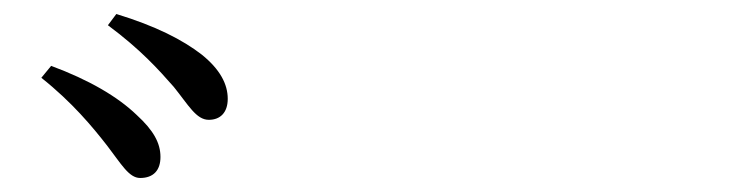

<svg xmlns="http://www.w3.org/2000/svg" viewBox="-20 -863 1040 274"><path d="M180 -609C199 -609 209 -620 209 -639C209 -659 199 -677 175 -699C148 -725 107 -749 53 -769L39 -752C83 -717 112 -682 133 -655C153 -629 164 -609 180 -609ZM278 -692C294 -692 305 -702 305 -722C305 -743 294 -764 268 -785C241 -806 202 -826 146 -843L134 -827C181 -792 206 -764 228 -739C249 -713 260 -692 278 -692Z"/></svg>

Font: Source Han Serif CN Medium
Style: Regular
Weight: 500
Designer: Ryoko NISHIZUKA 西塚涼子 (kana & ideographs); Frank Grießhammer (Latin, Greek & Cyrillic); Wenlong ZHANG 张文龙 (bopomofo); San
Foundry: Adobe
Version: Version 2.002;hotconv 1.1.0;makeotfexe 2.6.0